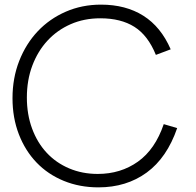

<svg xmlns="http://www.w3.org/2000/svg" viewBox="-20 -790 847 829"><path d="M745 -237Q701 -109 613.5 -45Q526 19 405 19Q324 19 255.5 -9Q187 -37 138 -88Q89 -139 61.5 -210Q34 -281 34 -366Q34 -453 63 -527Q92 -601 143 -655Q194 -709 264 -739.5Q334 -770 416 -770Q523 -770 599 -722Q675 -674 717 -577L653 -553Q619 -637 560.5 -674Q502 -711 413 -711Q343 -711 285 -685.5Q227 -660 185 -614.5Q143 -569 119.5 -506.5Q96 -444 96 -369Q96 -296 118.5 -235Q141 -174 181.5 -130.5Q222 -87 278.5 -63Q335 -39 402 -39Q501 -39 575.5 -92Q650 -145 687 -254Z"/></svg>

Font: Milkman
Style: Regular
Weight: 300
Designer: Giulia Boggio / Martin Desinde
Version: Version 1.000